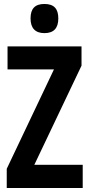

<svg xmlns="http://www.w3.org/2000/svg" viewBox="-20 -948 451 968"><path d="M204 -928C156 -928 134 -904 134 -855C134 -806 158 -781 204 -781C251 -781 274 -806 274 -855C274 -903 253 -928 204 -928ZM397 0V-117H153L391 -617V-714H18V-598H252L14 -97V0Z"/></svg>

Font: Noto Sans Gurmukhi UI ExtraCondensed
Style: Bold
Weight: 700
Width: 2
Designer: Jelle Bosma - Monotype Design Team
Foundry: Monotype Imaging Inc.
Version: Version 2.004